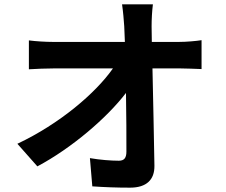

<svg xmlns="http://www.w3.org/2000/svg" viewBox="-20 -821 1040 884"><path d="M679 -628 678 -700C678 -731 680 -770 684 -801H542C547 -766 550 -729 552 -700C553 -678 554 -654 555 -628H224C190 -628 142 -631 113 -635V-502C148 -504 191 -506 227 -506H500C420 -392 255 -251 60 -159L152 -55C310 -139 472 -278 560 -393C562 -290 562 -190 562 -123C562 -94 552 -81 527 -81C493 -81 439 -85 394 -93L405 37C462 41 518 43 579 43C655 43 692 6 691 -58C689 -193 685 -360 682 -506H811C838 -506 876 -504 908 -503V-636C884 -632 837 -628 804 -628Z"/></svg>

Font: Noto Sans T Chinese Bold
Style: Bold
Weight: 700
Designer: Ryoko NISHIZUKA (kana & ideographs); Paul D. Hunt (Latin, Greek & Cyrillic); Wenlong ZHANG (bopomofo); Sandoll Communica
Foundry: Adobe Systems Incorporated
Version: Version 1.000;PS 1;hotconv 1.0.78;makeotf.lib2.5.61930